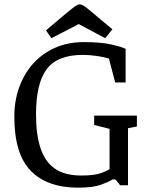

<svg xmlns="http://www.w3.org/2000/svg" viewBox="-20 -854 685 885"><path d="M340 11Q198 11 122 -66.5Q46 -144 46 -316Q46 -389 68.5 -451.5Q91 -514 132.5 -560.5Q174 -607 233.5 -633.5Q293 -660 367 -660Q444 -660 492.5 -649Q541 -638 559 -629V-474H511L482 -584Q461 -591 427 -596Q393 -601 362 -601Q245 -601 195.5 -535.5Q146 -470 146 -326Q146 -235 166.5 -172Q187 -109 232.5 -77Q278 -45 355 -45Q388 -45 410 -48Q432 -51 449.5 -57.5Q467 -64 485 -74V-260L414 -278V-321H611V-271L570 -263V0H534L512 -27H499Q480 -15 444 -2Q408 11 340 11ZM217 -678 192 -714 270 -780Q302 -807 320 -820.5Q338 -834 347 -834Q358 -834 376.5 -820Q395 -806 425 -780L498 -719L465 -678L343 -743Z"/></svg>

Font: Faustina
Style: Regular
Weight: 400
Designer: Alfonso Garcia
Foundry: http://www.omnibus-type.com
Version: Version 1.200